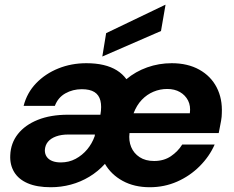

<svg xmlns="http://www.w3.org/2000/svg" viewBox="-20 -773 982 805"><path d="M193 12Q135 12 96.5 -4.5Q58 -21 39.5 -51.5Q21 -82 23 -122Q25 -173 55 -211Q85 -249 138.5 -270.5Q192 -292 265 -292H401Q407 -327 401 -351Q395 -375 376 -387Q357 -399 323 -399Q285 -399 254 -381.5Q223 -364 210 -329H79Q93 -384 131.5 -424Q170 -464 224.5 -486Q279 -508 342 -508Q382 -508 414 -500.5Q446 -493 470 -478Q494 -463 510 -441Q548 -473 597 -490.5Q646 -508 700 -508Q767 -508 815.5 -481Q864 -454 888.5 -406.5Q913 -359 910 -298Q910 -284 907 -267Q904 -250 901 -235.5Q898 -221 897 -215H523Q519 -183 530 -156.5Q541 -130 565.5 -114Q590 -98 626 -98Q667 -98 696.5 -118Q726 -138 744 -167H880Q858 -117 817 -76Q776 -35 722.5 -11.5Q669 12 608 12Q543 12 494.5 -14.5Q446 -41 420 -86Q391 -54 354.5 -32Q318 -10 277 1Q236 12 193 12ZM235 -92Q269 -92 297 -107Q325 -122 345.5 -146.5Q366 -171 377 -202L378 -209H266Q237 -209 215 -201Q193 -193 181 -178.5Q169 -164 168 -143Q168 -127 176 -115.5Q184 -104 199 -98Q214 -92 235 -92ZM540 -298H776Q780 -329 768.5 -351.5Q757 -374 734.5 -387Q712 -400 681 -400Q651 -400 623.5 -388.5Q596 -377 574.5 -354.5Q553 -332 540 -298ZM409 -536 425 -634 673 -753H674L655 -643Z"/></svg>

Font: DM Sans 28pt
Style: Bold Italic
Weight: 700
Italic angle: -10°
Version: Version 4.004;gftools[0.9.30]